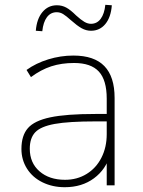

<svg xmlns="http://www.w3.org/2000/svg" viewBox="-20 -781 604 809"><path d="M70.3 -153.3Q70.3 -210 97.7 -241.2Q125 -272.5 191.9 -286.6Q258.8 -300.8 381.8 -300.8H442.4V-269.5H382.8Q269.5 -269.5 210.4 -258.8Q151.4 -248 128.4 -223.6Q105.5 -199.2 105.5 -154.3Q105.5 -94.7 146.5 -59.1Q187.5 -23.4 253.9 -23.4Q304.7 -23.4 344.7 -47.9Q384.8 -72.3 407.2 -116.2Q429.7 -160.2 429.7 -215.8V-365.2Q429.7 -443.4 396.5 -479.5Q363.3 -515.6 292 -515.6Q239.3 -515.6 195.8 -501.5Q152.3 -487.3 110.4 -456.1L91.8 -486.3Q130.9 -514.6 183.1 -530.8Q235.4 -546.9 289.1 -546.9Q377 -546.9 419.9 -502.4Q462.9 -458 462.9 -368.2V0H429.7V-129.9H444.3Q426.8 -67.4 376 -29.8Q325.2 7.8 252.9 7.8Q201.2 7.8 159.2 -12.7Q117.2 -33.2 93.8 -70.3Q70.3 -107.4 70.3 -153.3ZM219.7 -758.8Q241.2 -758.8 259.3 -749Q277.3 -739.3 300.8 -715.8Q321.3 -697.3 335.4 -689Q349.6 -680.7 363.3 -680.7Q388.7 -680.7 404.3 -701.7Q419.9 -722.7 423.8 -760.7L451.2 -758.8Q447.3 -708 423.8 -679.7Q400.4 -651.4 363.3 -651.4Q342.8 -651.4 323.7 -662.1Q304.7 -672.9 278.3 -696.3Q258.8 -713.9 246.1 -721.7Q233.4 -729.5 218.8 -729.5Q193.4 -729.5 177.7 -708.5Q162.1 -687.5 158.2 -649.4L130.9 -651.4Q134.8 -701.2 158.7 -730Q182.6 -758.8 219.7 -758.8Z"/></svg>

Font: Min Sans VF VF
Style: Regular
Weight: 400
Designer: Jinseong-Kim, NotoSansCJK, Nunito
Foundry: Jinseong-Kim
Version: Version 1.420;Glyphs 3.1.2 (3151)